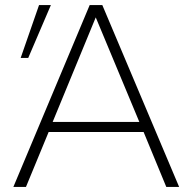

<svg xmlns="http://www.w3.org/2000/svg" viewBox="-20 -742 764 762"><path d="M533 -258H189L360 -673ZM691 0 386 -722H336L33 0H83L173 -218H550L640 0ZM135 -722 62 -512H92L182 -722Z"/></svg>

Font: Perun ExtraLight
Style: Regular
Weight: 200
Foundry: Copyright (c) Stefan Peev, Context Ltd, 2016
Version: Version 1.089